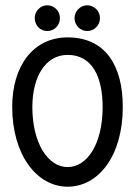

<svg xmlns="http://www.w3.org/2000/svg" viewBox="-20 -694 509 724"><path d="M443 -291C443 -446 378 -553 235 -553C106 -553 26 -446 26 -291C26 -110 119 10 235 10C350 10 443 -104 443 -291ZM367 -290C367 -150 308 -64 235 -64C161 -64 102 -154 102 -290C102 -407 153 -487 235 -487C326 -487 367 -407 367 -290ZM357 -626C357 -652 335 -674 309 -674C283 -674 261 -652 261 -626C261 -598 283 -577 309 -577C335 -577 357 -598 357 -626ZM206 -626C206 -652 185 -674 158 -674C132 -674 111 -652 111 -626C111 -598 132 -577 158 -577C185 -577 206 -598 206 -626Z"/></svg>

Font: Englebert
Style: Regular
Weight: 400
Designer: Astigmatic (AOETI)
Foundry: Astigmatic (AOETI)
Version: Version 1.000